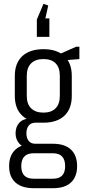

<svg xmlns="http://www.w3.org/2000/svg" viewBox="-20 -806 447 1011"><path d="M209 -160Q137 -160 97.5 -196.5Q58 -233 58 -301V-406Q58 -474 97.5 -510.5Q137 -547 209 -547Q280 -547 319 -510.5Q358 -474 358 -406V-301Q358 -233 319 -196.5Q280 -160 209 -160ZM158 185Q95 185 61.5 155Q28 125 28 69Q28 12 61.5 -18.5Q95 -49 158 -49H259Q321 -49 353.5 -18.5Q386 12 386 69Q386 125 353.5 155Q321 185 259 185ZM259 135Q323 135 323 69Q323 1 259 1H157Q92 1 92 69Q92 135 157 135ZM142 -27Q103 -27 82.5 -49Q62 -71 62 -104Q62 -139 82.5 -160.5Q103 -182 143 -182H209V-160H168Q143 -160 131 -144.5Q119 -129 119 -104Q119 -80 130.5 -64.5Q142 -49 167 -49H209V-27ZM209 -213Q250 -213 272.5 -235.5Q295 -258 295 -301V-407Q295 -450 273 -472.5Q251 -495 209 -495Q167 -495 144 -472.5Q121 -450 121 -407V-301Q121 -258 144 -235.5Q167 -213 209 -213ZM277 -514 381 -560H398V-495L277 -485ZM174 -612V-703L209 -786L234 -777L208 -660L178 -709H240V-612Z"/></svg>

Font: Pathway Extreme Condensed ExtraLight
Style: Regular
Weight: 250
Width: 3
Version: Version 1.001;gftools[0.9.26]